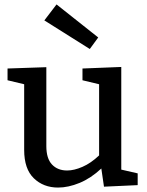

<svg xmlns="http://www.w3.org/2000/svg" viewBox="-20 -836 664 866"><path d="M242 10Q176 10 132.5 -32Q89 -74 89 -160V-456L14 -474V-527L189 -533V-177Q189 -121 214.5 -94Q240 -67 283 -67Q314 -67 352 -83.5Q390 -100 427 -135V-456L352 -474V-527L527 -534V-71L601 -54V-1L449 6L437 -76Q390 -32 339 -11Q288 10 242 10ZM235 -816 423 -667 385 -615 180 -744Z"/></svg>

Font: Bitter Medium
Style: Regular
Weight: 500
Designer: Sol Matas, and Bitter project Authors
Foundry: Sol Matas
Version: Version 2.001